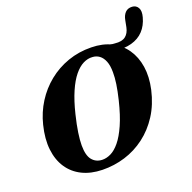

<svg xmlns="http://www.w3.org/2000/svg" viewBox="-149 -1011 1173 1173"><g transform="rotate(-20 437.5 -424.5)"><path d="M870.5 -779Q857 -728.5 826.2 -695.8Q795.5 -663 747.2 -649.8Q699 -636.5 633.5 -645L590.5 -700.5Q611 -696 626.2 -691.5Q641.5 -687 656 -687Q701 -682 724.5 -700.2Q748 -718.5 755.5 -755.5L764 -799Q769.5 -828.5 786 -845.8Q802.5 -863 831 -861.5Q856.5 -860 868.8 -838.5Q881 -817 870.5 -779ZM511.5 -713.5Q585 -712.5 640.5 -684.8Q696 -657 730.2 -607.5Q764.5 -558 774.8 -491.2Q785 -424.5 767.5 -345Q747 -255 703.5 -187.5Q660 -120 600 -74.8Q540 -29.5 468.8 -7.5Q397.5 14.5 321 13Q247 11.5 191.2 -16Q135.5 -43.5 102 -93.8Q68.5 -144 60.5 -214Q52.5 -284 74 -370Q92.5 -445 132.5 -508.2Q172.5 -571.5 230 -618Q287.5 -664.5 359 -689.8Q430.5 -715 511.5 -713.5ZM340 -45Q367.5 -44 396.8 -58Q426 -72 454.8 -106.8Q483.5 -141.5 510.2 -201.5Q537 -261.5 559 -352Q572.5 -407.5 578.8 -450.2Q585 -493 584.5 -525.5Q584.5 -569.5 573.2 -597.5Q562 -625.5 542.5 -640Q523 -654.5 498 -655.5Q468.5 -658 438.2 -643Q408 -628 379.8 -593.5Q351.5 -559 326.5 -502Q301.5 -445 281.5 -363Q266 -299.5 259 -252Q252 -204.5 252 -170.5Q252 -105 276 -75.8Q300 -46.5 340 -45Z"/></g></svg>

Font: Fraunces
Style: Bold Italic
Weight: 700
Italic angle: -16°
Version: Version 1.000;[b76b70a41]